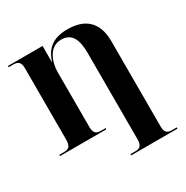

<svg xmlns="http://www.w3.org/2000/svg" viewBox="-212 -903 1274 1317"><g transform="rotate(-30 424.5 -244.0)"><path d="M449 240H816V230H779C747 230 723 221 723 171V-506C723 -655 644 -728 502 -728C394 -728 329 -684 300 -587H298V-714H24V-704H61C92 -704 117 -694 117 -645V-75C117 -20 94 -10 61 -10H24V0H391V-10H352C320 -10 298 -20 298 -75V-507C298 -578 331 -688 428 -688C509 -688 542 -631 542 -517V165C542 220 520 230 488 230H449Z"/></g></svg>

Font: Noto Serif Display ExtraBold
Style: Regular
Weight: 800
Designer: Monotype Design Team
Foundry: Monotype Imaging Inc.
Version: Version 2.009